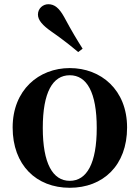

<svg xmlns="http://www.w3.org/2000/svg" viewBox="-20 -875 663 911"><path d="M311 16C469 16 583 -90 583 -270C583 -449 459 -552 311 -552C164 -552 40 -448 40 -270C40 -92 152 16 311 16ZM311 -17C230 -17 183 -100 183 -268C183 -437 230 -518 311 -518C392 -518 439 -437 439 -268C439 -100 392 -17 311 -17ZM372 -644C346 -685 321 -726 284 -795C260 -838 238 -855 209 -855C185 -855 160 -836 160 -806C160 -779 183 -754 223 -726C282 -685 316 -657 351 -628Z"/></svg>

Font: Noto Serif SC
Style: Bold
Weight: 700
Designer: Ryoko NISHIZUKA 西塚涼子 (kana & ideographs); Frank Grießhammer (Latin, Greek & Cyrillic); Wenlong ZHANG 张文龙 (bopomofo); San
Foundry: Adobe
Version: Version 2.001;hotconv 1.1.0;makeotfexe 2.6.0